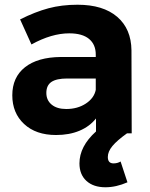

<svg xmlns="http://www.w3.org/2000/svg" viewBox="-20 -564 636 812"><path d="M490 119 519 207Q471 228 426 228Q375 228 345.5 201Q316 174 316 127Q316 55 386 -8V-63Q359 -29 316 -11Q273 7 217 7Q132 7 82 -39.5Q32 -86 32 -161Q32 -237 85.5 -279.5Q139 -322 237 -323H385V-333Q385 -376 356.5 -399.5Q328 -423 273 -423Q198 -423 113 -376L65 -482Q129 -514 185 -529Q241 -544 308 -544Q416 -544 475.5 -493Q535 -442 536 -351L537 0H517Q475 30 455.5 53.5Q436 77 436 100Q436 127 460 127Q477 127 490 119ZM385 -184V-232H264Q219 -232 197.5 -217.5Q176 -203 176 -171Q176 -140 198.5 -121.5Q221 -103 260 -103Q308 -103 343 -126Q378 -149 385 -184Z"/></svg>

Font: Montserrat arm2 SemiBold
Style: Regular
Weight: 600
Designer: Julieta Ulanovsky
Foundry: Julieta Ulanovsky
Version: Version 6.000